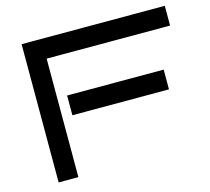

<svg xmlns="http://www.w3.org/2000/svg" viewBox="-101 -819 1028 939"><g transform="rotate(-15 413.0 -350.0)"><path d="M809 -700H84V0H184V-600H809ZM723 -400H234V-300H723Z"/></g></svg>

Font: Bruno Ace
Style: Regular
Weight: 400
Designer: Astigmatic (AOETI)
Foundry: Astigmatic (AOETI)
Version: Version 1.000